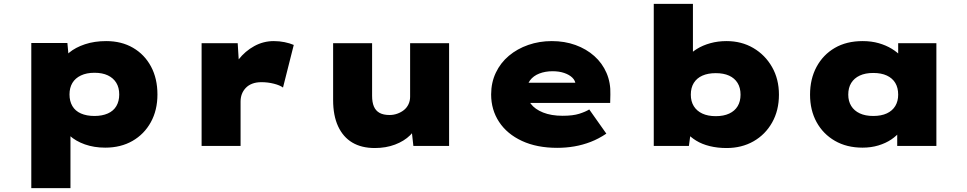

<svg xmlns="http://www.w3.org/2000/svg" viewBox="-20 -760 5039 1000"><path d="M143 220V-536H331L342 -417L301 -426Q308 -459 340.5 -486Q373 -513 422.5 -529.5Q472 -546 533 -546Q613 -546 673 -511Q733 -476 766.5 -413.5Q800 -351 800 -268Q800 -186 765.5 -123.5Q731 -61 670 -26Q609 9 528 9Q470 9 422 -8Q374 -25 342.5 -54Q311 -83 302 -117L347 -131V220ZM472 -156Q512 -156 541.5 -169Q571 -182 586 -207.5Q601 -233 601 -268Q601 -304 585.5 -329Q570 -354 541.5 -367.5Q513 -381 472 -381Q431 -381 401.5 -367Q372 -353 357 -328Q342 -303 342 -268Q342 -233 357 -207.5Q372 -182 401.5 -169Q431 -156 472 -156Z M1030 0V-535H1218L1230 -342L1174 -351Q1188 -406 1222.5 -450Q1257 -494 1304.5 -520Q1352 -546 1406 -546Q1435 -546 1462 -540.5Q1489 -535 1510 -526L1454 -304Q1438 -316 1406.5 -324Q1375 -332 1342 -332Q1314 -332 1293.5 -324Q1273 -316 1259.5 -301.5Q1246 -287 1239.5 -269.5Q1233 -252 1233 -231V0Z M1932 11Q1863 11 1815 -17.5Q1767 -46 1741 -102Q1715 -158 1715 -239V-535H1918V-261Q1918 -227 1927.5 -205Q1937 -183 1957 -172Q1977 -161 2009 -161Q2030 -161 2049.5 -168Q2069 -175 2084 -187Q2099 -199 2107.5 -217Q2116 -235 2116 -256V-535H2319V0H2133L2121 -108L2159 -120Q2147 -86 2116 -55.5Q2085 -25 2037.5 -7Q1990 11 1932 11Z M2882 10Q2776 10 2698.5 -26Q2621 -62 2579.5 -125Q2538 -188 2538 -268Q2538 -330 2562.5 -381.5Q2587 -433 2630.5 -469.5Q2674 -506 2731.5 -526Q2789 -546 2854 -546Q2921 -546 2977.5 -525.5Q3034 -505 3075.5 -468Q3117 -431 3139 -380Q3161 -329 3159 -268L3158 -224H2661L2638 -329H2997L2978 -301V-319Q2977 -340 2961 -355.5Q2945 -371 2918.5 -380Q2892 -389 2858 -389Q2820 -389 2789 -377Q2758 -365 2740.5 -341.5Q2723 -318 2723 -284Q2723 -248 2744.5 -219.5Q2766 -191 2808.5 -174Q2851 -157 2910 -157Q2964 -157 2997 -167.5Q3030 -178 3049 -190L3138 -64Q3098 -37 3056.5 -21Q3015 -5 2971.5 2.5Q2928 10 2882 10Z M3764 11Q3717 11 3676.5 1Q3636 -9 3606 -27.5Q3576 -46 3556.5 -68.5Q3537 -91 3532 -115L3584 -118L3568 0H3385V-740H3589V-404L3533 -412Q3539 -438 3559 -462Q3579 -486 3609.5 -505Q3640 -524 3679.5 -535Q3719 -546 3764 -546Q3842 -546 3903.5 -510Q3965 -474 4001 -411Q4037 -348 4037 -267Q4037 -185 4001.5 -122Q3966 -59 3904.5 -24Q3843 11 3764 11ZM3708 -155Q3749 -155 3778 -168.5Q3807 -182 3822 -207Q3837 -232 3837 -267Q3837 -303 3821.5 -328Q3806 -353 3777.5 -366Q3749 -379 3708 -379Q3667 -379 3638 -366Q3609 -353 3593.5 -328Q3578 -303 3578 -267Q3578 -232 3593.5 -207Q3609 -182 3638 -168.5Q3667 -155 3708 -155Z M4472 9Q4390 9 4328.5 -26.5Q4267 -62 4233 -124Q4199 -186 4199 -267Q4199 -349 4233 -412Q4267 -475 4328 -510.5Q4389 -546 4473 -546Q4519 -546 4557 -535Q4595 -524 4624.5 -506Q4654 -488 4674.5 -465.5Q4695 -443 4703 -422L4658 -417V-535H4857V0H4653V-142L4696 -130Q4690 -103 4670.5 -78Q4651 -53 4622 -33.5Q4593 -14 4555 -2.5Q4517 9 4472 9ZM4528 -156Q4570 -156 4599 -169.5Q4628 -183 4643 -208Q4658 -233 4658 -267Q4658 -303 4643 -328Q4628 -353 4599 -366.5Q4570 -380 4528 -380Q4487 -380 4458 -366.5Q4429 -353 4413.5 -328Q4398 -303 4398 -267Q4398 -233 4413.5 -208Q4429 -183 4458 -169.5Q4487 -156 4528 -156Z"/></svg>

Font: Lexend Giga Black
Style: Regular
Weight: 900
Designer: Bonnie Shaver-Troup, Thomas Jockin
Foundry: Lexend
Version: Version 1.007